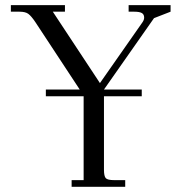

<svg xmlns="http://www.w3.org/2000/svg" viewBox="-20 -722 698 742"><path d="M22 -676.8V-702.1H231V-676.8H184.1L366.2 -400.9L530.8 -636.2Q537.1 -645.5 537.1 -653.8Q537.1 -666.5 528.1 -671.6Q519 -676.8 499 -676.8H477.1V-702.1H639.2V-676.8L575.2 -651.9L381.8 -376H527.8V-350.1H381.8V-65.9Q381.8 -41 388.9 -33.4Q396 -25.9 420.9 -25.9H463.9V0H256.8V-25.9H303.2V-350.1H157.2V-376H288.1L116.2 -637.2Q100.6 -660.2 89.4 -668.5Q78.1 -676.8 55.2 -676.8Z"/></svg>

Font: Dihjauti
Style: Regular
Weight: 400
Designer: T. Christopher White
Version: Version 3.0.0